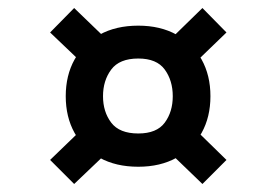

<svg xmlns="http://www.w3.org/2000/svg" viewBox="-20 -537 690 479"><path d="M325 -121Q269 -121 228.5 -143.5Q188 -166 166 -205.5Q144 -245 144 -297Q144 -349 166 -388.5Q188 -428 228.5 -450.5Q269 -473 325 -473Q380 -473 420.5 -450.5Q461 -428 483 -388.5Q505 -349 505 -297Q505 -245 483 -205.5Q461 -166 420.5 -143.5Q380 -121 325 -121ZM325 -204Q371 -204 391 -231Q411 -258 411 -297Q411 -336 391 -363.5Q371 -391 325 -391Q278 -391 257.5 -363.5Q237 -336 237 -297Q237 -258 257.5 -231Q278 -204 325 -204ZM191 -374 105 -456 165 -517 249 -436ZM459 -373 402 -436 485 -517 545 -456ZM485 -78 402 -158 460 -221 545 -138ZM165 -78 105 -138 191 -221 250 -159Z"/></svg>

Font: Host Grotesk Light SemiBold
Style: Regular
Weight: 600
Version: Version 1.003